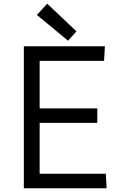

<svg xmlns="http://www.w3.org/2000/svg" viewBox="-20 -1006 624 1026"><path d="M107.4 0H549.8L545.4 -77.6H191.9V-349.6H500V-426.8H191.9V-680.7H536.1L540.5 -758.8H107.4ZM388.7 -838.4 232.4 -986.3 177.2 -926.3 343.3 -788.6Z"/></svg>

Font: Duru Sans
Style: Regular
Weight: 400
Designer: Onur Yazıcıgil
Foundry: Onur Yazıcıgil
Version: Version 1.002